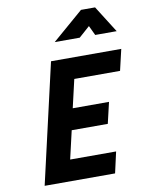

<svg xmlns="http://www.w3.org/2000/svg" viewBox="-100 -1004 819 1074"><g transform="rotate(-10 310.0 -467.0)"><path d="M402 -782C402 -782 464 -837 464 -837C464 -837 490 -782 490 -782C490 -782 612 -782 612 -782C612 -782 516 -934 516 -934C516 -934 436 -934 436 -934C436 -934 260 -782 260 -782C260 -782 402 -782 402 -782ZM465 0C465 0 492 -120 492 -120C492 -120 231 -120 231 -120C231 -120 268 -280 268 -280C268 -280 473 -280 473 -280C473 -280 501 -400 501 -400C501 -400 295 -400 295 -400C295 -400 332 -560 332 -560C332 -560 592 -560 592 -560C592 -560 620 -680 620 -680C620 -680 221 -680 221 -680C221 -680 65 0 65 0C65 0 465 0 465 0Z"/></g></svg>

Font: My Font
Style: Bold Italic
Weight: 500
Version: Version 0.001